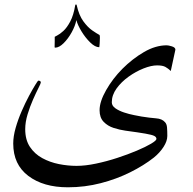

<svg xmlns="http://www.w3.org/2000/svg" viewBox="-20 -647 840 836"><path d="M743.7 -430.7 723.6 -337.9Q711.9 -349.1 700 -355.7Q688 -362.3 664.1 -362.3Q638.7 -362.3 605.2 -349.1Q571.8 -335.9 540 -313.2Q508.3 -290.5 487.5 -261.7Q466.8 -232.9 466.8 -201.7Q466.8 -186.5 482.4 -175.5Q498 -164.6 520.3 -157.2Q542.5 -149.9 563.7 -145.8Q585 -141.6 596.2 -139.6Q632.8 -133.8 659.4 -131.8Q686 -129.9 698.7 -114.7Q706.1 -106.9 707.3 -91.6Q708.5 -76.2 708.5 -55.2Q708.5 -32.7 692.1 -7.3Q675.8 18.1 649.9 39.1Q606 73.7 546.6 103.3Q487.3 132.8 418.5 150.6Q349.6 168.5 275.4 168.5Q168.9 168.5 103.3 118.9Q37.6 69.3 37.6 -22Q37.6 -53.2 48.1 -90.1Q58.6 -127 74.5 -163.3Q90.3 -199.7 106.4 -229.7Q122.6 -259.8 133.8 -277.8Q145 -295.9 146.5 -295.9Q157.7 -295.9 157.7 -287.6Q157.7 -284.2 147.5 -263.9Q137.2 -243.7 123.8 -213.4Q110.4 -183.1 100.1 -149.2Q89.8 -115.2 89.8 -84.5Q89.8 -38.1 110.4 -7.3Q130.9 23.4 164.1 41.5Q197.3 59.6 236.3 67.4Q275.4 75.2 313 75.2Q351.6 75.2 397.9 65.4Q444.3 55.7 490.7 40.5Q537.1 25.4 575.7 9Q614.3 -7.3 637.7 -21.2Q661.1 -35.2 661.1 -42Q661.1 -50.3 651.6 -55.2Q642.1 -60.1 613 -65.2Q584 -70.3 525.9 -78.1Q501.5 -81.5 475.3 -89.8Q449.2 -98.1 431.4 -116.5Q413.6 -134.8 413.6 -167Q413.6 -204.6 442.1 -254.6Q470.7 -304.7 512.7 -347.2Q556.6 -391.1 606.9 -420.4Q657.2 -449.7 706.1 -449.7Q713.4 -449.7 728.5 -445.1Q743.7 -440.4 743.7 -430.7ZM415 -482.9Q415 -474.6 414.1 -459.2Q413.1 -443.8 412.1 -441.4Q394 -441.4 372.8 -462.2Q351.6 -482.9 334.7 -510.7Q317.9 -538.6 312.5 -559.6Q307.6 -534.2 292 -506.1Q276.4 -478 256.8 -458.7Q237.3 -439.5 220.2 -439.5Q217.8 -439.5 217.8 -441.9Q217.8 -447.8 218 -453.6Q218.3 -459.5 218.3 -468.3Q218.3 -473.6 218.3 -479.7Q218.3 -485.8 218.3 -486.8Q218.3 -487.3 229.2 -492.7Q240.2 -498 255.9 -512.2Q271.5 -526.4 285.9 -553.5Q300.3 -580.6 307.6 -624.5Q307.6 -627.4 311 -627.4Q314 -627.4 314 -624.5Q323.7 -580.6 342.8 -554.4Q361.8 -528.3 381.6 -514.6Q401.4 -501 412.6 -495.1Q414.1 -494.6 414.6 -490Q415 -485.4 415 -482.9Z"/></svg>

Font: Rohingya Solluk
Style: Regular
Weight: 400
Designer: SIL International
Foundry: SIL International
Version: Version 1.001